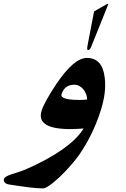

<svg xmlns="http://www.w3.org/2000/svg" viewBox="-203 -770 673 1029"><path d="M222.7 -234.4Q233.9 -234.4 244.4 -234.9Q254.9 -235.4 264.2 -236.8Q263.7 -252.4 258.1 -266.6Q252.4 -280.8 243.4 -291.7Q234.4 -302.7 221.9 -309.3Q209.5 -315.9 194.8 -315.9Q143.1 -315.9 127 -265.6Q116.7 -234.4 222.7 -234.4ZM336.9 -177.7Q316.4 -113.3 287.8 -54.4Q259.3 4.4 222.7 57.6Q207 80.1 188.5 102.1Q169.9 124 150.9 144.3Q131.8 164.6 113 181.9Q94.2 199.2 77.9 212.2Q61.5 225.1 48.6 232.4Q35.6 239.7 28.3 239.7Q13.7 239.7 -6.1 238.3Q-25.9 236.8 -49.3 233.9Q-72.8 231 -99.4 227.1Q-126 223.1 -154.3 218.8Q-171.4 215.8 -178.2 207.5Q-185.1 199.2 -181.2 188Q-179.2 181.6 -168.9 175.8Q-158.7 169.9 -144.5 165Q-117.7 156.7 -98.1 150.1Q-78.6 143.6 -69.3 139.6Q50.3 87.9 130.9 31.2Q211.4 -25.4 245.1 -81.5Q226.6 -80.1 208.7 -79.1Q190.9 -78.1 174.8 -78.1Q-11.2 -78.1 20 -176.8Q27.3 -200.2 48.6 -238.3Q69.8 -276.4 101.6 -323.7Q147 -390.6 187.3 -425Q227.5 -459.5 262.7 -459.5Q346.7 -459.5 358.4 -352.5Q363.3 -312.5 357.7 -269Q352.1 -225.6 336.9 -177.7ZM285.2 -518.1Q282.2 -510.3 277.6 -505.9Q272.9 -501.5 269 -501.5Q261.7 -501.5 265.6 -522.9Q274.9 -569.8 283.4 -616.5Q292 -663.1 301.3 -709L368.2 -747.1Q368.7 -747.1 371.3 -748.3Q374 -749.5 376 -749.5Q377.9 -749.5 376.5 -744.6Q374.5 -741.7 374.5 -740.2Z"/></svg>

Font: XB Zar
Style: Bold Italic
Weight: 700
Italic angle: -12°
Designer: Behnam
Foundry: Irmug
Version: Version 8.005 2009